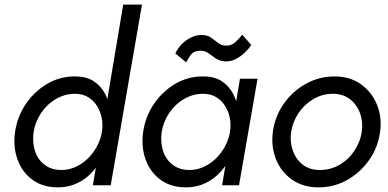

<svg xmlns="http://www.w3.org/2000/svg" viewBox="-20 -800 1676 829"><path d="M593 -780 458 0H381L512 -780ZM45 -230Q55 -298 92.5 -352.5Q130 -407 185.5 -439Q241 -471 306 -470Q352 -470 383.5 -450Q415 -430 433 -396Q451 -362 456.5 -319.5Q462 -277 456 -230Q449 -181 430 -137.5Q411 -94 382 -61Q353 -28 314.5 -9.5Q276 9 230 9Q165 9 120.5 -23.5Q76 -56 56 -110.5Q36 -165 45 -230ZM125 -230Q119 -186 131 -148.5Q143 -111 172.5 -88.5Q202 -66 246 -66Q276 -66 304.5 -78.5Q333 -91 357 -113.5Q381 -136 397.5 -166Q414 -196 420 -230Q425 -263 419 -292Q413 -321 398 -344Q383 -367 360.5 -380.5Q338 -394 308 -395Q264 -396 225 -374.5Q186 -353 159.5 -315Q133 -277 125 -230Z M1092 -460 1012 0H939L1016 -460ZM598 -230Q608 -298 645.5 -352.5Q683 -407 738.5 -439Q794 -471 859 -470Q905 -470 936.5 -450Q968 -430 986 -396Q1004 -362 1009.5 -319.5Q1015 -277 1009 -230Q1002 -181 983 -137.5Q964 -94 935 -61Q906 -28 867.5 -9.5Q829 9 783 9Q718 9 673.5 -23.5Q629 -56 609 -110.5Q589 -165 598 -230ZM678 -230Q672 -186 684 -148.5Q696 -111 725.5 -88.5Q755 -66 799 -66Q829 -66 857.5 -78.5Q886 -91 910 -113.5Q934 -136 950.5 -166Q967 -196 973 -230Q978 -263 972 -292Q966 -321 951 -344Q936 -367 913.5 -380.5Q891 -394 861 -395Q817 -396 778 -374.5Q739 -353 712.5 -315Q686 -277 678 -230ZM737 -569Q747 -591 764.5 -609Q782 -627 804.5 -638Q827 -649 850 -649Q876 -649 892 -637Q908 -625 923.5 -613.5Q939 -602 962 -603Q980 -604 995.5 -617.5Q1011 -631 1026 -650L1065 -606Q1054 -589 1036.5 -572.5Q1019 -556 998 -545Q977 -534 952 -535Q929 -536 912 -547.5Q895 -559 879.5 -570.5Q864 -582 843 -581Q816 -580 803.5 -562.5Q791 -545 784 -531Z M1158 -230Q1167 -297 1204.5 -351Q1242 -405 1299.5 -437.5Q1357 -470 1424 -470Q1491 -470 1538 -436.5Q1585 -403 1607.5 -348.5Q1630 -294 1621 -230Q1612 -164 1574.5 -110Q1537 -56 1480 -23.5Q1423 9 1355 9Q1289 9 1241.5 -24Q1194 -57 1172 -111.5Q1150 -166 1158 -230ZM1237 -230Q1231 -188 1244 -150.5Q1257 -113 1286.5 -89.5Q1316 -66 1361 -66Q1407 -66 1445.5 -88Q1484 -110 1509.5 -148Q1535 -186 1542 -230Q1548 -273 1535 -310Q1522 -347 1492 -371Q1462 -395 1417 -395Q1372 -395 1333.5 -372.5Q1295 -350 1269.5 -312.5Q1244 -275 1237 -230Z"/></svg>

Font: Jost
Style: Italic
Weight: 400
Italic angle: -5°
Version: Version 3.710